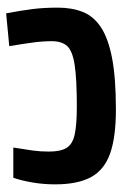

<svg xmlns="http://www.w3.org/2000/svg" viewBox="94 -488 398 626"><g transform="rotate(-90 293.0 -175.0)"><path d="M248.5 3.9Q158.7 3.9 105.2 -15.1Q51.8 -34.2 28.3 -77.6Q4.9 -121.1 4.9 -194.3Q4.9 -231.9 11 -267.8Q17.1 -303.7 26.4 -330.6H125Q118.7 -292 115.2 -267.1Q111.8 -242.2 111.8 -214.4Q111.8 -177.2 123.5 -157.5Q135.3 -137.7 167 -130.6Q198.7 -123.5 258.3 -123.5Q348.6 -123.5 394.5 -130.6Q440.4 -137.7 456.1 -155.3Q471.7 -172.9 471.7 -204.6Q471.7 -234.9 467.5 -265.6Q463.4 -296.4 455.6 -343.8L562.5 -354Q571.8 -305.2 576.4 -268.1Q581.1 -231 581.1 -185.1Q581.1 -139.6 567.1 -104.2Q553.2 -68.8 517.1 -44.9Q481 -21 416 -8.5Q351.1 3.9 248.5 3.9Z"/></g></svg>

Font: Cascadia Mono PL SemiBold
Style: Regular
Weight: 600
Monospace: yes
Designer: Aaron Bell
Foundry: Saja Typeworks
Version: Version 2404.023; ttfautohint (v1.8.4)